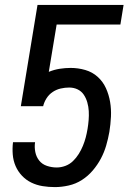

<svg xmlns="http://www.w3.org/2000/svg" viewBox="-20 -755 540 783"><path d="M204 8Q178 8 153.5 4Q129 0 107.5 -10.5Q86 -21 69.5 -38.5Q53 -56 43.5 -78Q34 -100 32 -125Q30 -150 33 -175H123Q120 -155 124 -135Q128 -115 140 -100Q152 -85 171.5 -78.5Q191 -72 211 -72Q229 -72 246.5 -78.5Q264 -85 277.5 -98Q291 -111 301 -127Q311 -143 318 -160Q325 -177 329.5 -194Q334 -211 337 -229Q340 -247 341.5 -265.5Q343 -284 342 -302Q341 -320 336 -337.5Q331 -355 321.5 -369Q312 -383 296.5 -390.5Q281 -398 262 -398Q245 -398 227.5 -394Q210 -390 195 -380Q180 -370 170 -354.5Q160 -339 156 -322H65L133 -735H484L471 -655H211L179 -462Q201 -471 223.5 -474.5Q246 -478 268 -478Q299 -478 328 -469.5Q357 -461 378.5 -441.5Q400 -422 412 -395.5Q424 -369 429 -339.5Q434 -310 432.5 -279Q431 -248 426 -217Q421 -189 413 -161.5Q405 -134 391.5 -108.5Q378 -83 358.5 -60Q339 -37 314 -21Q289 -5 260 1.5Q231 8 204 8Z"/></svg>

Font: Iosevka Medium Oblique
Style: Regular
Weight: 500
Italic angle: -9°
Monospace: yes
Designer: Belleve Invis
Foundry: Belleve Invis
Version: Version 32.5.0; ttfautohint (v1.8.4)